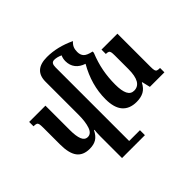

<svg xmlns="http://www.w3.org/2000/svg" viewBox="-223 -1037 1560 1560"><g transform="rotate(-45 557.0 -257.0)"><path d="M1086 -50V0H919L902 -71H898Q875 -26 841 -7.5Q807 11 757 11Q677 11 635 -37.5Q593 -86 593 -185Q593 -347 682 -502Q633 -518 607 -551.5Q581 -585 581 -633Q581 -663 593 -688Q556 -705 525 -705Q506 -705 497.5 -692.5Q489 -680 489 -654V192H613V249H421H350V-1Q350 -40 354 -72H349Q327 -27 296 -8Q265 11 218 11Q143 11 107.5 -36.5Q72 -84 72 -185V-377Q72 -407 69 -420Q66 -433 56.5 -437.5Q47 -442 24 -442V-492H211V-211Q211 -141 226 -104.5Q241 -68 275 -68Q314 -68 331.5 -118.5Q349 -169 349 -251V-629Q349 -763 499 -763Q617 -763 740 -705Q719 -686 710.5 -666Q702 -646 702 -618Q702 -583 721 -563Q740 -543 793 -532V-518Q761 -439 747 -365.5Q733 -292 733 -212Q733 -140 751 -104Q769 -68 807 -68Q898 -68 898 -225V-382Q898 -409 895 -421Q892 -433 883 -437.5Q874 -442 855 -442V-492H1038V-110Q1038 -82 1041.5 -70Q1045 -58 1054.5 -54Q1064 -50 1086 -50Z"/></g></svg>

Font: Noto Serif Armenian SmBd Narrow
Style: Regular
Weight: 600
Width: 4
Designer: Monotype Design team
Foundry: Monotype Imaging Inc.
Version: Version 1.000